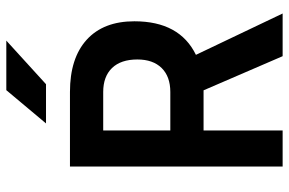

<svg xmlns="http://www.w3.org/2000/svg" viewBox="-178 -764 941 626"><g transform="rotate(-90 293.0 -450.5)"><path d="M63.5 0V-693.4H306.6Q417 -693.4 477.1 -638.7Q537.1 -584 537.1 -483.4Q537.1 -335.9 427.7 -282.7L562.5 0H423.3L312 -257.8Q309.6 -257.8 306.6 -257.8H181.2V0ZM181.2 -366.2H306.6Q356.9 -366.2 384.8 -394.5Q412.6 -422.9 412.6 -473.6Q412.6 -527.3 384.8 -556.2Q356.9 -585 306.6 -585H181.2ZM204.1 -771.5 312.5 -900.9H474.1L332 -771.5Z"/></g></svg>

Font: Cascadia Code SemiBold
Style: Regular
Weight: 600
Monospace: yes
Designer: Aaron Bell
Foundry: Saja Typeworks
Version: Version 2404.023; ttfautohint (v1.8.4)